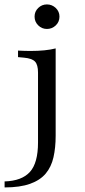

<svg xmlns="http://www.w3.org/2000/svg" viewBox="-51 -639 377 852"><path d="M117.7 -206.5V-316.9Q117.7 -351.6 104.4 -365.7Q91.1 -379.8 55.6 -383.1L29 -385.5V-414.5Q45.2 -413.7 58.1 -413.3Q71 -412.9 84.7 -412.9Q117.7 -412.9 146 -415.7Q174.2 -418.5 196 -424.2V-414.5V-206.5ZM-30.6 192.7V166.1Q46 163.7 81.9 123.8Q117.7 83.9 117.7 -6.5V-206.5H196V-36.3Q196 16.1 186.3 58.9Q176.6 101.6 152 131Q127.4 160.5 82.7 176.6Q37.9 192.7 -30.6 192.7ZM157.3 -510.5Q134.7 -510.5 118.5 -526.6Q102.4 -542.7 102.4 -565.3Q102.4 -587.9 118.5 -603.6Q134.7 -619.4 157.3 -619.4Q179.8 -619.4 196.4 -603.6Q212.9 -587.9 212.9 -565.3Q212.9 -541.9 196.4 -526.2Q179.8 -510.5 157.3 -510.5Z"/></svg>

Font: Playfair 5pt SemiExpanded Light
Style: Regular
Weight: 400
Version: Version 2.203